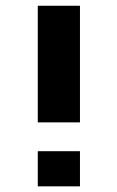

<svg xmlns="http://www.w3.org/2000/svg" viewBox="-20 -660 415 680"><path d="M263.2 -124.5V0H113.8V-124.5ZM263.2 -639.6V-226.6H113.8V-639.6Z"/></svg>

Font: Yantramanav Black
Style: Regular
Weight: 900
Version: Version 1.001;PS 1.0;hotconv 1.0.72;makeotf.lib2.5.5900; ttf